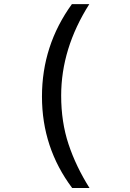

<svg xmlns="http://www.w3.org/2000/svg" viewBox="-20 -853 640 947"><path d="M335.9 74.2Q187 -124.5 187 -376.7Q187 -628.9 334.5 -832.5H420.4Q281.7 -613.8 281.7 -381.3Q281.7 -251 318.1 -141.6Q354.5 -32.2 421.4 74.2Z"/></svg>

Font: Oxygen Mono
Style: Regular
Weight: 400
Designer: Vernon Adams
Foundry: Vernon Adams
Version: Version 0.201; ttfautohint (v0.8) -r 50 -G 200 -x